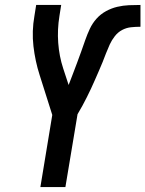

<svg xmlns="http://www.w3.org/2000/svg" viewBox="-20 -755 587 775"><path d="M143 0 191 -291 140 -452Q122 -508 115 -568.5Q108 -629 119 -691L126 -735H227L220 -691Q211 -636 215 -582Q219 -528 235 -479L257 -412Q266 -435 274.5 -457.5Q283 -480 291.5 -502.5Q300 -525 308 -547.5Q316 -570 324 -593Q332 -616 342.5 -638.5Q353 -661 369.5 -679.5Q386 -698 408 -710Q430 -722 453.5 -727.5Q477 -733 500.5 -734Q524 -735 547 -735V-647Q528 -647 509 -645Q490 -643 473 -634Q456 -625 443.5 -609Q431 -593 423 -575.5Q415 -558 408 -540Q401 -522 394 -504Q387 -486 379 -468.5Q371 -451 363.5 -433Q356 -415 347.5 -397.5Q339 -380 330.5 -362.5Q322 -345 312.5 -328Q303 -311 293 -294L244 0Z"/></svg>

Font: Iosevka Curly Semibold Oblique
Style: Regular
Weight: 600
Italic angle: -9°
Monospace: yes
Designer: Belleve Invis
Foundry: Belleve Invis
Version: Version 11.1.0; ttfautohint (v1.8.3)